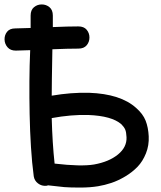

<svg xmlns="http://www.w3.org/2000/svg" viewBox="-27 -845 725 865"><path d="M263 -2Q289 0 334 0Q379 0 415 -6Q445 -11 475 -21Q505 -31 537 -50Q569 -69 593 -94Q616 -118 630.5 -154Q645 -190 643 -231Q641 -271 629 -301.5Q617 -332 586 -359Q516 -422 374 -427Q294 -429 206 -414Q206 -464 209 -623Q278 -626 326 -626Q351 -626 363.5 -641Q376 -656 376 -676Q376 -696 363.5 -711Q351 -726 326 -726Q279 -726 211 -723V-775Q211 -800 196 -812.5Q181 -825 161 -825Q141 -825 126 -812.5Q111 -800 111 -775V-719Q72 -718 42 -717Q17 -717 5 -702Q-7 -687 -6.5 -667Q-6 -647 7 -632Q20 -617 44 -617Q72 -618 109 -619Q106 -553 105.5 -479.5Q105 -406 106.5 -330Q108 -254 112.5 -182.5Q117 -111 125 -51Q128 -31 144.5 -18.5Q161 -6 182 -8L190 -10L263 -2ZM397 -104Q338 -94 219 -108Q209 -200 206 -313Q293 -329 370 -327Q477 -323 520 -285Q532 -273 537 -261.5Q542 -250 543 -227Q545 -182 504.5 -149Q464 -116 397 -104Z"/></svg>

Font: Balsamiq Sans
Style: Regular
Weight: 400
Designer: Michael Angeles
Foundry: Balsamiq SRL
Version: Version 1.020; ttfautohint (v1.8.4.7-5d5b);gftools[0.9.26]